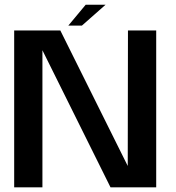

<svg xmlns="http://www.w3.org/2000/svg" viewBox="-20 -806 756 826"><path d="M41 0H162.5V-618H148.5L455.5 0H652V-675H530.5L529.5 -58H546.5L239.5 -675H41ZM274 -696H332.5L434 -785.5H348.5Z"/></svg>

Font: Anybody UltraCondensed Thin Medium
Style: Regular
Weight: 500
Version: Version 1.111